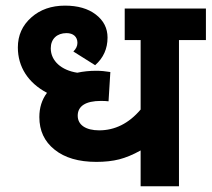

<svg xmlns="http://www.w3.org/2000/svg" viewBox="-20 -652 741 672"><path d="M472.2 0H606.4V-511.7H700.7V-622.1H416.5V-511.7H472.2V-268.6C430.7 -219.7 381.8 -195.8 327.1 -195.8C280.8 -195.8 252 -214.4 252 -247.1C252 -280.3 279.3 -298.8 333.5 -298.8C344.2 -298.8 353 -298.3 359.9 -297.4L366.2 -399.9C349.1 -402.8 332.5 -404.3 316.4 -404.3C293 -404.3 271 -401.9 250.5 -397.5C195.3 -405.8 157.7 -438.5 157.7 -482.9C157.7 -515.6 179.2 -536.1 212.9 -536.1C236.3 -536.1 251 -523.4 251 -502C251 -490.7 246.1 -481 236.8 -471.7L313 -423.8C341.8 -449.2 356.4 -481.4 356.4 -520.5C356.4 -553.2 342.8 -580.1 315.4 -601.1C288.1 -622.1 252 -632.3 207.5 -632.3C160.2 -632.3 120.6 -618.7 89.4 -590.8C58.1 -563 42.5 -528.3 42.5 -485.8C42.5 -418 78.6 -361.8 144.5 -327.1C126.5 -303.2 117.7 -274.9 117.7 -242.2C117.7 -194.8 135.3 -156.7 170.9 -128.4C206.5 -99.6 255.4 -85.4 317.4 -85.4C347.2 -85.4 374 -88.4 397 -94.2C419.9 -100.1 445.3 -110.4 472.2 -125.5Z"/></svg>

Font: Noto Reveo Sans
Style: Bold
Weight: 700
Designer: Monotype Design team
Foundry: Monotype Imaging Inc.
Version: Version 1.04